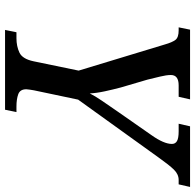

<svg xmlns="http://www.w3.org/2000/svg" viewBox="-26 -728 754 741"><g transform="rotate(90 350.5 -357.0)"><path d="M95 0 104 -44H127Q158 -44 182.5 -55.5Q207 -67 216 -110L252 -284L151 -617Q143 -645 133.5 -657.5Q124 -670 97 -670H85L94 -714H363L353 -670H309Q269 -670 269 -640Q269 -623 275 -598.5Q281 -574 287 -549L317 -447Q325 -417 332 -384.5Q339 -352 340 -327Q350 -347 368 -373.5Q386 -400 411 -436L501 -565Q535 -613 535 -644Q535 -657 524 -663.5Q513 -670 486 -670H457L467 -714H701L691 -670H674Q652 -670 634 -651.5Q616 -633 587 -592L364 -282L328 -111Q327 -104 325.5 -95.5Q324 -87 324 -82Q324 -58 343 -51Q362 -44 391 -44H412L403 0Z"/></g></svg>

Font: Noto Serif SemiCondensed Medium
Style: Italic
Weight: 500
Width: 4
Italic angle: -12°
Designer: Monotype Design Team
Foundry: Monotype Imaging Inc.
Version: Version 2.013